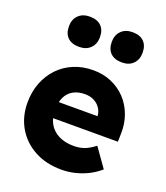

<svg xmlns="http://www.w3.org/2000/svg" viewBox="-147 -903 880 1015"><g transform="rotate(20 293.0 -396.0)"><path d="M28 -263Q28 -324 48 -375Q68 -426 104 -463.5Q140 -501 189.5 -521.5Q239 -542 298 -542Q354 -542 400.5 -522Q447 -502 481 -466Q515 -430 533 -381Q551 -332 549 -274L548 -231H125L102 -321H418L401 -302V-322Q399 -347 385.5 -366.5Q372 -386 350 -397Q328 -408 300 -408Q261 -408 233.5 -392.5Q206 -377 192 -347.5Q178 -318 178 -275Q178 -231 196.5 -198.5Q215 -166 250.5 -148Q286 -130 335 -130Q369 -130 395.5 -140Q422 -150 453 -174L528 -68Q497 -41 462 -24Q427 -7 390.5 1.5Q354 10 318 10Q230 10 165 -25.5Q100 -61 64 -122.5Q28 -184 28 -263ZM337 -717Q337 -755 360.5 -778.5Q384 -802 424 -802Q465 -802 487.5 -780Q510 -758 510 -717Q510 -679 487 -655.5Q464 -632 424 -632Q382 -632 359.5 -654Q337 -676 337 -717ZM96 -717Q96 -755 119.5 -778.5Q143 -802 183 -802Q225 -802 247.5 -780Q270 -758 270 -717Q270 -679 246.5 -655.5Q223 -632 183 -632Q141 -632 118.5 -654Q96 -676 96 -717Z"/></g></svg>

Font: Our Lexend
Style: Bold
Weight: 700
Designer: Bonnie Shaver-Troup, Thomas Jockin
Foundry: Lexend
Version: Version 1.007